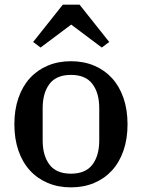

<svg xmlns="http://www.w3.org/2000/svg" viewBox="-20 -796 612 828"><path d="M286 -47Q349 -47 378.5 -86Q408 -125 408 -190V-330Q408 -395 378.5 -434Q349 -473 286 -473Q223 -473 193.5 -434Q164 -395 164 -330V-190Q164 -125 193.5 -86Q223 -47 286 -47ZM286 12Q231 12 186 -7Q141 -26 109 -61Q77 -96 59.5 -146.5Q42 -197 42 -260Q42 -323 59.5 -373.5Q77 -424 109 -459Q141 -494 186 -513Q231 -532 286 -532Q341 -532 386 -513Q431 -494 463 -459Q495 -424 512.5 -373.5Q530 -323 530 -260Q530 -197 512.5 -146.5Q495 -96 463 -61Q431 -26 386 -7Q341 12 286 12ZM123 -615 251 -776H323L451 -615L419 -591L287 -690L155 -591Z"/></svg>

Font: IBM Plex Serif Medm
Style: Regular
Weight: 500
Designer: Mike Abbink, Paul van der Laan, Pieter van Rosmalen
Foundry: Bold Monday
Version: Version 3.001